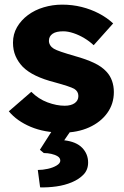

<svg xmlns="http://www.w3.org/2000/svg" viewBox="-20 -562 535 828"><path d="M18 -82 115 -166Q146 -135 185 -120.5Q224 -106 259 -106Q273 -106 284 -109Q295 -112 302.5 -117.5Q310 -123 314 -130.5Q318 -138 318 -148Q318 -168 300 -179Q291 -184 270 -191Q249 -198 216 -207Q169 -219 134.5 -235.5Q100 -252 78 -274Q58 -295 47 -320.5Q36 -346 36 -378Q36 -415 53.5 -445Q71 -475 100.5 -497Q130 -519 168.5 -530.5Q207 -542 248 -542Q292 -542 332 -532Q372 -522 406.5 -504Q441 -486 468 -461L384 -367Q366 -384 343.5 -397.5Q321 -411 297 -419Q273 -427 253 -427Q238 -427 226.5 -424.5Q215 -422 207 -416.5Q199 -411 195 -403.5Q191 -396 191 -386Q191 -376 196.5 -367Q202 -358 212 -352Q222 -346 244 -338.5Q266 -331 304 -320Q351 -307 385 -291Q419 -275 439 -253Q455 -236 463 -213.5Q471 -191 471 -165Q471 -114 442.5 -74.5Q414 -35 364 -12.5Q314 10 250 10Q172 10 112.5 -15Q53 -40 18 -82ZM143 171Q164 171 186.5 166Q209 161 224.5 151.5Q240 142 240 131Q240 119 228.5 112Q217 105 201 101.5Q185 98 169 98L152 84L221 -24H303L257 43Q309 49 334.5 75.5Q360 102 360 139Q360 170 340.5 190.5Q321 211 290 224Q259 237 223 242Q187 247 153 246Z"/></svg>

Font: Our Lexend
Style: Bold
Weight: 700
Designer: Bonnie Shaver-Troup, Thomas Jockin
Foundry: Lexend
Version: Version 1.007